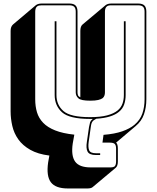

<svg xmlns="http://www.w3.org/2000/svg" viewBox="-20 -750 886 1085"><path d="M474 315H363Q294 315 267.5 280Q241 245 252 168L259 129Q194 121 151 96.5Q108 72 83.5 37.5Q59 3 49.5 -38.5Q40 -80 40 -120V-575Q40 -588 43.5 -597Q47 -606 54 -612L183 -721Q188 -725 196.5 -727.5Q205 -730 215 -730H372Q396 -730 407 -719Q418 -708 418 -684V-228Q418 -219 421 -211.5Q424 -204 434 -200V-575Q434 -588 437 -597Q440 -606 446 -611L447 -612L577 -721Q582 -725 590 -727.5Q598 -730 609 -730H761Q785 -730 796 -719Q807 -708 807 -684V-189Q807 -143 793.5 -104Q780 -65 746 -37L636 56Q641 60 643.5 68.5Q646 77 646 90V162Q646 175 643 184Q640 193 634 198L504 307Q500 311 492 313Q484 315 474 315ZM603 196Q612 196 618 194.5Q624 193 628 190Q632 186 634 179Q636 172 636 162V90Q636 71 628.5 63.5Q621 56 600 56H559L565 12Q628 7 671 -8Q714 -23 740 -45Q772 -72 784.5 -108.5Q797 -145 797 -189V-684Q797 -703 788.5 -711.5Q780 -720 761 -720H609Q600 -720 593.5 -718.5Q587 -717 583 -713Q578 -709 575.5 -701.5Q573 -694 573 -684V-228Q573 -219 570.5 -211Q568 -203 561 -196Q552 -189 535 -185Q518 -181 490 -181Q438 -181 423 -194.5Q408 -208 408 -228V-684Q408 -703 399.5 -711.5Q391 -720 372 -720H215Q207 -720 200 -718.5Q193 -717 189 -713Q184 -709 181.5 -701.5Q179 -694 179 -684V-189Q179 -149 189 -115.5Q199 -82 224 -56Q249 -30 292 -13Q335 4 400 11L391 61Q381 130 404.5 163Q428 196 492 196ZM522 126Q485 126 475 107Q465 88 471 51L483 -32Q486 -49 489 -58.5Q492 -68 501 -75Q502 -76 503 -76.5Q504 -77 505 -78H489Q372 -78 330.5 -115.5Q289 -153 289 -213V-630H299V-213Q299 -157 338.5 -122.5Q378 -88 489 -88Q547 -88 585 -98Q623 -108 645 -126Q664 -142 672 -164Q680 -186 680 -213V-630H690V-213Q690 -184 681.5 -159.5Q673 -135 652 -118Q633 -102 601.5 -92Q570 -82 524 -79Q519 -76 515 -73.5Q511 -71 508 -69Q501 -63 498 -55Q495 -47 493 -32L481 53Q477 83 484 99.5Q491 116 522 116H546V126Z"/></svg>

Font: Bungee Shade
Style: Regular
Weight: 400
Designer: David Jonathan Ross
Foundry: David Jonathan Ross
Version: Version 1.000;PS 1.0;hotconv 1.0.72;makeotf.lib2.5.5900